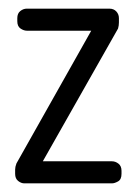

<svg xmlns="http://www.w3.org/2000/svg" viewBox="-20 -424 319 444"><path d="M36 0Q29 0 22 -5.5Q15 -11 15 -22V-32Q15 -38 18 -46L191 -353H42Q35 -353 27.5 -358Q20 -363 20 -375V-382Q20 -393 27 -398.5Q34 -404 42 -404H233Q243 -404 249 -397.5Q255 -391 255 -382V-372Q255 -368 254.5 -365Q254 -362 253 -358L79 -51H239Q247 -51 254 -45.5Q261 -40 261 -29V-22Q261 -9 253 -4.5Q245 0 239 0Z"/></svg>

Font: Chathura ExtraBold
Style: Regular
Weight: 800
Designer: Appaji Ambarisha Darbha
Foundry: Aditya Fonts
Version: Version 1.002 2016